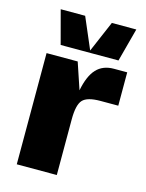

<svg xmlns="http://www.w3.org/2000/svg" viewBox="-108 -767 636 834"><g transform="rotate(15 210.0 -350.0)"><path d="M230 -250V0H50V-500H190L230 -381Q243 -448 272 -479Q301 -510 350 -510H410V-360H330Q271 -360 250.5 -338Q230 -316 230 -250ZM400 -700 360 -550H100L60 -700H170L230 -560L290 -700Z"/></g></svg>

Font: Fivo Sans Modern Heavy
Style: Regular
Weight: 900
Designer: Alexander Slobzheninov
Foundry: Alexander Slobzheninov
Version: 1.0